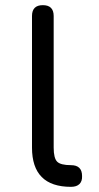

<svg xmlns="http://www.w3.org/2000/svg" viewBox="-20 -724 383 744"><path d="M298 -42Q299 -22 288 -11Q277 0 255 0Q104 0 104 -152V-662Q104 -704 146 -704Q188 -704 188 -662V-152Q188 -111 201.5 -97.5Q215 -84 255 -84Q298 -84 298 -42Z"/></svg>

Font: Jura
Style: Bold
Weight: 700
Designer: Daniel Johnson, Alexei Vanyashin
Foundry: Daniel Johnson
Version: Version 5.103